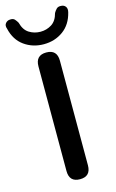

<svg xmlns="http://www.w3.org/2000/svg" viewBox="-179 -993 635 1055"><g transform="rotate(-15 138.5 -465.5)"><path d="M139 8Q78 8 78 -55V-650Q78 -713 139 -713Q200 -713 200 -650V-55Q200 8 139 8ZM139 -760Q76 -760 28 -794.5Q-20 -829 -35 -895Q-42 -914 -32.5 -926Q-23 -938 -8 -939Q11 -941 20 -931Q29 -921 35 -910Q46 -867 75 -849Q104 -831 139 -831Q174 -831 202.5 -849Q231 -867 242 -910Q248 -921 257.5 -931Q267 -941 286 -939Q301 -938 309.5 -926.5Q318 -915 313 -895Q297 -829 249.5 -794.5Q202 -760 139 -760Z"/></g></svg>

Font: Chiron GoRound TC M
Style: Regular
Weight: 500
Designer: Ryoko NISHIZUKA 西塚涼子 (kana, bopomofo & ideographs); Paul D. Hunt (Latin, Greek & Cyrillic); Sandoll Communications 산돌커뮤니
Foundry: Adobe
Version: Version 1.000;hotconv 1.1.1;makeotfexe 2.6.0